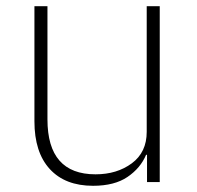

<svg xmlns="http://www.w3.org/2000/svg" viewBox="-20 -587 634 619"><path d="M91 -196V-567H133V-202Q133 -25 288 -25Q357 -25 405 -60.5Q453 -96 453 -162V-567H495V0H454V-88H451Q433 -45 391 -16.5Q349 12 280 12Q190 12 140.5 -42Q91 -96 91 -196Z"/></svg>

Font: Anuphan ExtraLight
Style: Regular
Weight: 200
Designer: Cadson Demak
Version: Version 3.001